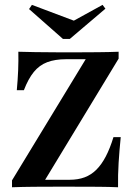

<svg xmlns="http://www.w3.org/2000/svg" viewBox="-20 -789 571 809"><path d="M30.6 0V-29L341.1 -539.5H258.1Q212.1 -539.5 179 -527Q146 -514.5 122.6 -485.9Q99.2 -457.3 80.6 -408.9H50.8Q54.8 -452.4 56.5 -492.7Q58.1 -533.1 57.3 -571Q87.1 -570.2 128.6 -569.4Q170.2 -568.5 230.6 -568.5H302.4Q344.4 -568.5 391.9 -569Q439.5 -569.4 479.8 -571V-541.9L170.2 -31.5H273.4Q308.9 -31.5 336.7 -41.9Q364.5 -52.4 386.3 -74.2Q408.1 -96 425.8 -129.8Q443.5 -163.7 458.1 -211.3H488.7Q483.1 -155.6 479.8 -103.2Q476.6 -50.8 477.4 0Q442.7 -1.6 394 -2Q345.2 -2.4 274.2 -2.4H219.4Q173.4 -2.4 124.2 -2Q75 -1.6 30.6 0ZM412.1 -768.5 424.2 -752.4 274.2 -625H245.2L102.4 -750.8L114.5 -768.5L324.2 -689.5L254 -681.5Z"/></svg>

Font: Playfair 5pt SemiExpanded Light
Style: Bold
Weight: 700
Version: Version 2.203